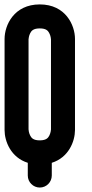

<svg xmlns="http://www.w3.org/2000/svg" viewBox="-28 -737 412 861"><path d="M204.2 50.2C204.2 31.2 204.2 12.1 204.2 -6.9C279.8 -30.6 308.2 -102.9 308.3 -153.9V-562.3C308.3 -624.2 266.1 -717.2 150.4 -717.2C34.7 -717.2 -7.5 -624.1 -7.5 -562.3V-154C-7.5 -102.9 20.9 -30.6 96.6 -6.9V50.2C96.6 79.9 120.8 104 150.4 104C180.1 104 204.1 79.9 204.2 50.2ZM192.4 -589.5C199.7 -576.4 200.5 -562 200.6 -560.6V-156.5L200.6 -156.4C200.4 -153.8 199.2 -140.8 193.3 -129.3C188.1 -119.2 180.3 -108.4 153 -107.6C152.2 -107.7 151.3 -107.7 150.4 -107.7C149.5 -107.7 148.6 -107.7 147.7 -107.6C121.1 -108.3 113.3 -118.5 108.2 -127.7C101.1 -140.2 100.1 -154.9 100 -157V-560.7L100 -560.8C100.2 -563.4 101.4 -576.4 107.3 -587.9C112.6 -598.3 120.7 -609.6 150.3 -609.6C179 -609.6 187.1 -599 192.4 -589.5Z"/></svg>

Font: Cactron
Style: Bold
Weight: 900
Version: Version 1.0